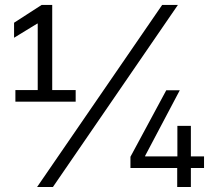

<svg xmlns="http://www.w3.org/2000/svg" viewBox="-20 -747 867 767"><path d="M41.5 -387.1V-340.9H282.3V-387.1H188.6V-727.3H146.3L36.2 -656.2V-596.2L128.6 -652.7H130.7V-387.1ZM627.8 -727.3 128.2 0H191.4L690.7 -727.3ZM795.1 -122.2H742.5V-244.3H688.6V-122.2H559.7V-124.3L698.2 -386.4H644.2L501.1 -120.7V-76H687.9V0H742.5V-76H795.1Z"/></svg>

Font: TID UI Light
Style: Regular
Weight: 300
Designer: The TID Project Authors
Foundry: Bakken & Bæck
Version: Version 1.001;hotconv 1.0.109;makeotfexe 2.5.65596